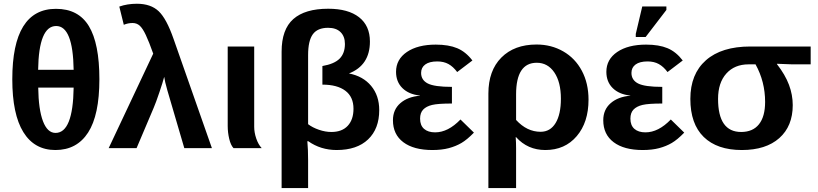

<svg xmlns="http://www.w3.org/2000/svg" viewBox="-20 -770 4253 998"><path d="M496.6 -357.9Q496.6 -171.9 438 -81.1Q379.4 9.8 268.1 9.8Q158.7 9.8 101.3 -83.3Q43.9 -176.3 43.9 -357.9Q43.9 -724.1 271 -724.1Q387.7 -724.1 442.1 -634Q496.6 -543.9 496.6 -357.9ZM268.6 -79.1Q359.4 -79.1 362.8 -314.5H178.7Q180.2 -200.7 203.4 -139.9Q226.6 -79.1 268.6 -79.1ZM272 -634.8Q181.6 -634.8 178.2 -407.2H362.8Q359.4 -634.8 272 -634.8Z M1081.5 0H938Q862.8 -255.4 849.6 -301.5Q836.4 -347.7 833.5 -370.6Q826.2 -342.3 808.3 -289.6Q790.5 -236.8 778.8 -209.5L689.9 0H544.9L776.4 -491.2Q754.4 -553.2 738 -587.9Q721.7 -622.6 706.3 -636.5Q690.9 -650.4 668.9 -650.4Q645.5 -650.4 623.5 -641.1L600.1 -735.8Q641.6 -750.5 691.4 -750.5Q763.7 -750.5 804.7 -711.7Q845.7 -672.9 882.3 -567.4Z M1193.8 0Q1179.2 -15.6 1171.4 -48.6Q1163.6 -81.5 1163.6 -115.2V-528.3H1301.3V-110.8Q1301.3 -81.5 1311.8 -50.5Q1322.3 -19.5 1340.3 0Z M1951.2 -197.8Q1951.2 -100.6 1893.3 -45.4Q1835.4 9.8 1730 9.8Q1647 9.8 1582 -36.1H1577.6Q1581.5 8.3 1581.5 62.5V207.5H1443.8V-501.5Q1443.8 -617.2 1504.6 -670.9Q1565.4 -724.6 1686 -724.6Q1790 -724.6 1846.4 -680.4Q1902.8 -636.2 1902.8 -554.2Q1902.8 -430.7 1793.9 -388.2Q1867.2 -374 1909.2 -323.5Q1951.2 -272.9 1951.2 -197.8ZM1581.5 -124.5Q1604.5 -106.9 1637.7 -95.5Q1670.9 -84 1702.6 -84Q1757.8 -84 1787.6 -116.2Q1817.4 -148.4 1817.4 -204.6Q1817.4 -266.6 1775.1 -298.3Q1732.9 -330.1 1655.8 -330.1V-426.8Q1717.8 -437.5 1745.4 -465.3Q1772.9 -493.2 1772.9 -541.5Q1772.9 -580.6 1750.2 -603Q1727.5 -625.5 1685.5 -625.5Q1630.4 -625.5 1606 -591.8Q1581.5 -558.1 1581.5 -483.9Z M2241.7 -82Q2309.1 -82 2373.5 -148.9L2443.4 -80.6Q2407.7 -43.9 2378.7 -26.9Q2349.6 -9.8 2313 0Q2276.4 9.8 2227.5 9.8Q2130.4 9.8 2076.4 -30.8Q2022.5 -71.3 2022.5 -145Q2022.5 -200.2 2060.8 -233.6Q2099.1 -267.1 2163.1 -272.5V-273.4Q2105 -279.3 2071.8 -312Q2038.6 -344.7 2038.6 -396.5Q2038.6 -461.4 2095 -499.8Q2151.4 -538.1 2245.1 -538.1Q2312 -538.1 2356.4 -519.5Q2400.9 -501 2435.5 -455.6L2356.4 -395.5Q2335.9 -423.3 2311.3 -437Q2286.6 -450.7 2252.9 -450.7Q2211.9 -450.7 2190.4 -434.8Q2168.9 -418.9 2168.9 -391.1Q2168.9 -354 2203.4 -336.2Q2237.8 -318.4 2329.1 -318.4V-231.9Q2256.8 -231.9 2226.3 -224.6Q2195.8 -217.3 2179.7 -200.4Q2163.6 -183.6 2163.6 -153.3Q2163.6 -118.2 2184.3 -100.1Q2205.1 -82 2241.7 -82Z M3039.1 -252Q3039.1 -134.3 2977.8 -62.3Q2916.5 9.8 2814.5 9.8Q2722.7 9.8 2662.6 -57.1H2660.6Q2662.6 -27.8 2662.6 0V207.5H2518.6V-283.7Q2518.6 -402.8 2585.9 -470.7Q2653.3 -538.6 2769 -538.6Q2845.7 -538.6 2907.7 -502.9Q2969.7 -467.3 3004.4 -402.1Q3039.1 -336.9 3039.1 -252ZM2895.5 -256.8Q2895.5 -343.3 2861.3 -393.6Q2827.1 -443.8 2770 -443.8Q2662.6 -443.8 2662.6 -279.3V-146.5Q2718.8 -85 2790 -85Q2840.3 -85 2867.9 -130.4Q2895.5 -175.8 2895.5 -256.8Z M3335 -82Q3402.3 -82 3466.8 -148.9L3536.6 -80.6Q3501 -43.9 3471.9 -26.9Q3442.9 -9.8 3406.2 0Q3369.6 9.8 3320.8 9.8Q3223.6 9.8 3169.7 -30.8Q3115.7 -71.3 3115.7 -145Q3115.7 -200.2 3154.1 -233.6Q3192.4 -267.1 3256.3 -272.5V-273.4Q3198.2 -279.3 3165 -312Q3131.8 -344.7 3131.8 -396.5Q3131.8 -461.4 3188.2 -499.8Q3244.6 -538.1 3338.4 -538.1Q3405.3 -538.1 3449.7 -519.5Q3494.1 -501 3528.8 -455.6L3449.7 -395.5Q3429.2 -423.3 3404.5 -437Q3379.9 -450.7 3346.2 -450.7Q3305.2 -450.7 3283.7 -434.8Q3262.2 -418.9 3262.2 -391.1Q3262.2 -354 3296.6 -336.2Q3331.1 -318.4 3422.4 -318.4V-231.9Q3350.1 -231.9 3319.6 -224.6Q3289.1 -217.3 3272.9 -200.4Q3256.8 -183.6 3256.8 -153.3Q3256.8 -118.2 3277.6 -100.1Q3298.3 -82 3335 -82ZM3284.7 -577.6V-593.8L3318.4 -736.3H3443.8V-718.3L3335.9 -577.6Z M4100.6 -223.6Q4100.6 -114.3 4030.8 -52.2Q3960.9 9.8 3835.9 9.8Q3707.5 9.8 3637.9 -58.1Q3568.4 -126 3568.4 -255.9Q3568.4 -385.3 3649.4 -456.8Q3730.5 -528.3 3880.4 -528.3H4193.8V-435.5H4098.6L4018.6 -438.5V-436.5Q4061.5 -381.3 4081.1 -329.1Q4100.6 -276.9 4100.6 -223.6ZM3957 -240.2Q3957 -345.7 3907.2 -435.5H3871.1Q3798.3 -435.5 3755.4 -387.7Q3712.4 -339.8 3712.4 -255.9Q3712.4 -84 3832.5 -84Q3893.1 -84 3925 -124Q3957 -164.1 3957 -240.2Z"/></svg>

Font: Arial
Style: Bold
Weight: 700
Designer: Steve Matteson
Foundry: Ascender Corporation
Version: Version 2.00.3